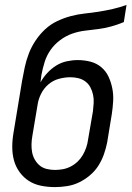

<svg xmlns="http://www.w3.org/2000/svg" viewBox="-20 -755 540 783"><path d="M204 8Q175 8 147.5 2.5Q120 -3 98 -17Q76 -31 60 -53Q44 -75 37 -101Q30 -127 30 -155.5Q30 -184 35 -213L70 -425Q75 -453 81 -481Q87 -509 97.5 -536.5Q108 -564 125 -589.5Q142 -615 164 -635.5Q186 -656 213.5 -669Q241 -682 269.5 -689.5Q298 -697 326.5 -700Q355 -703 383.5 -707.5Q412 -712 440.5 -718.5Q469 -725 496 -735L485 -665Q459 -654 433 -647Q407 -640 380.5 -636.5Q354 -633 327.5 -630Q301 -627 275 -618Q249 -609 225.5 -591.5Q202 -574 186 -551Q170 -528 162 -502Q154 -476 149 -450Q148 -442 147 -434Q146 -426 145 -419Q156 -439 172.5 -457Q189 -475 209 -487.5Q229 -500 252 -505Q275 -510 297 -510Q324 -510 349 -503.5Q374 -497 393 -481Q412 -465 422.5 -442.5Q433 -420 438 -394.5Q443 -369 441.5 -342.5Q440 -316 436 -290L417 -174Q412 -149 403.5 -125Q395 -101 381 -79Q367 -57 346 -39.5Q325 -22 302 -11Q279 0 253.5 4Q228 8 204 8ZM204 -62Q220 -62 236.5 -65Q253 -68 268.5 -76Q284 -84 296.5 -96Q309 -108 317.5 -122.5Q326 -137 331.5 -153Q337 -169 339 -185L359 -301Q361 -318 362 -335Q363 -352 359.5 -368.5Q356 -385 348.5 -399Q341 -413 328.5 -422.5Q316 -432 300 -436Q284 -440 267 -440Q244 -440 220 -433.5Q196 -427 177 -410.5Q158 -394 147 -371.5Q136 -349 133 -326L112 -201Q109 -184 108.5 -167Q108 -150 111 -134Q114 -118 122 -104Q130 -90 142 -80Q154 -70 170.5 -66Q187 -62 204 -62Z"/></svg>

Font: Iosevka Term Oblique
Style: Regular
Weight: 400
Italic angle: -9°
Monospace: yes
Designer: Belleve Invis
Foundry: Belleve Invis
Version: Version 31.4.0